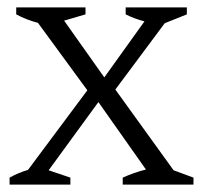

<svg xmlns="http://www.w3.org/2000/svg" viewBox="-20 -501 550 521"><path d="M6 0V-19Q29 -32 56 -40L217 -256L83 -439Q52 -447 24 -462V-481H212V-462L154 -445L263 -291L372 -443Q345 -450 321 -462V-481H487V-462L427 -438L293 -258L451 -39L505 -19V0H313V-19Q344 -33 376 -41L247 -224L112 -39L171 -19V0Z"/></svg>

Font: Piazzolla Light
Style: Regular
Weight: 300
Designer: Juan Pablo del Peral
Foundry: Huerta Tipografica
Version: Version 1.330